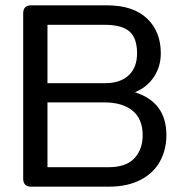

<svg xmlns="http://www.w3.org/2000/svg" viewBox="-20 -700 691 720"><path d="M67 -30V-650Q67 -680 97 -680H381Q479 -680 531 -631Q583 -582 583 -500Q583 -451 557.5 -412Q532 -373 486 -354Q604 -317 604 -193Q604 -139 580 -95Q556 -51 507 -25.5Q458 0 388 0H97Q67 0 67 -30ZM373 -388Q431 -388 462.5 -417.5Q494 -447 494 -500Q494 -557 465.5 -582Q437 -607 372 -607H158V-388ZM387 -73Q453 -73 484 -106.5Q515 -140 515 -193Q515 -254 477 -285Q439 -316 371 -316H158V-73Z"/></svg>

Font: Mitr Light
Style: Regular
Weight: 300
Designer: Thanarat Vachiruckul
Foundry: Cadson Demak
Version: Version 1.002